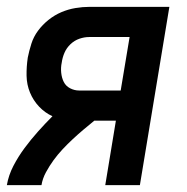

<svg xmlns="http://www.w3.org/2000/svg" viewBox="-24 -540 544 560"><path d="M-4 0Q1 -29 15 -56Q29 -83 47.5 -108Q66 -133 87 -156.5Q108 -180 129 -201Q107 -211 90 -229Q73 -247 63.5 -270Q54 -293 53.5 -319Q53 -345 57 -372Q61 -392 67.5 -412.5Q74 -433 87 -450.5Q100 -468 117.5 -482Q135 -496 155 -504.5Q175 -513 196 -516.5Q217 -520 237 -520H470L384 0H283L314 -188H251Q235 -175 219 -161.5Q203 -148 187.5 -133.5Q172 -119 158 -104Q144 -89 132 -72.5Q120 -56 110 -37.5Q100 -19 97 0ZM207 -276H328L354 -432H236Q222 -432 207.5 -427Q193 -422 181.5 -411Q170 -400 164 -386Q158 -372 156 -357Q153 -343 154.5 -328Q156 -313 162 -301Q168 -289 180.5 -282.5Q193 -276 207 -276Z"/></svg>

Font: Iosevka Term Curly Semibold
Style: Italic
Weight: 600
Italic angle: -9°
Designer: Belleve Invis
Foundry: Belleve Invis
Version: Version 32.3.0